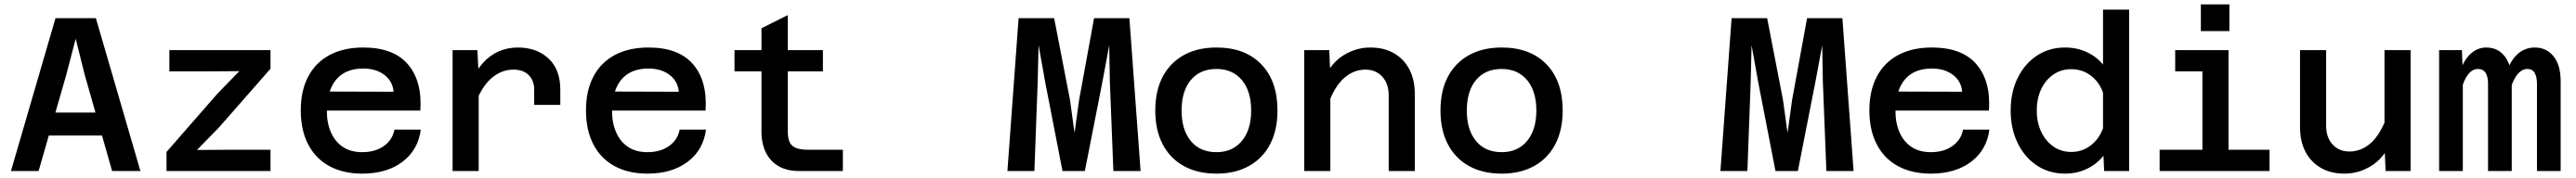

<svg xmlns="http://www.w3.org/2000/svg" viewBox="-20 -781 11740 813"><path d="M134 -162V-267H530V-162ZM233 -698H417L620 0H491L366 -440L325 -604L282 -439L156 0H30Z M739 0V-87L971 -353L1071 -456L924 -455H752V-552H1213V-467L979 -200L878 -96L1025 -97H1213V0Z M1631 12Q1544 12 1481 -22.5Q1418 -57 1384.5 -122Q1351 -187 1351 -277Q1351 -367 1385 -431.5Q1419 -496 1483 -530Q1547 -564 1636 -564Q1774 -564 1839.5 -487Q1905 -410 1896 -276H1446L1447 -363L1774 -362Q1770 -410 1732 -439Q1694 -468 1636 -468Q1554 -468 1512 -417Q1470 -366 1470 -272Q1470 -218 1489 -175.5Q1508 -133 1543.5 -109.5Q1579 -86 1631 -86Q1690 -86 1729.5 -114Q1769 -142 1778 -189H1898Q1886 -96 1814.5 -42Q1743 12 1631 12Z M2415 -302V-371Q2415 -412 2390.5 -437.5Q2366 -463 2320 -463Q2264 -463 2218 -422Q2172 -381 2141 -293L2126 -405Q2149 -457 2180.5 -492.5Q2212 -528 2252.5 -546Q2293 -564 2341 -564Q2426 -564 2480 -514Q2534 -464 2534 -371V-302ZM2043 0V-552H2156L2162 -435V0Z M2931 12Q2844 12 2781 -22.5Q2718 -57 2684.5 -122Q2651 -187 2651 -277Q2651 -367 2685 -431.5Q2719 -496 2783 -530Q2847 -564 2936 -564Q3074 -564 3139.5 -487Q3205 -410 3196 -276H2746L2747 -363L3074 -362Q3070 -410 3032 -439Q2994 -468 2936 -468Q2854 -468 2812 -417Q2770 -366 2770 -272Q2770 -218 2789 -175.5Q2808 -133 2843.5 -109.5Q2879 -86 2931 -86Q2990 -86 3029.5 -114Q3069 -142 3078 -189H3198Q3186 -96 3114.5 -42Q3043 12 2931 12Z M3620 0Q3567 0 3529 -22Q3491 -44 3471 -84.5Q3451 -125 3451 -179V-652L3571 -712V-179Q3571 -154 3578 -135Q3585 -116 3605.5 -106.5Q3626 -97 3665 -97H3822V0ZM3328 -455V-552H3731V-455Z M4572 0 4623 -698H4785L4857 -326L4878 -174L4899 -326L4967 -698H5128L5179 0H5055L5039 -407L5036 -574L5005 -407L4925 0H4823L4744 -407L4714 -575L4710 -407L4695 0Z M5525 12Q5438 12 5375.5 -23Q5313 -58 5279.5 -122.5Q5246 -187 5246 -276Q5246 -366 5279.5 -430Q5313 -494 5375.5 -529Q5438 -564 5525 -564Q5655 -564 5729 -487.5Q5803 -411 5803 -276Q5803 -187 5769.5 -122.5Q5736 -58 5673.5 -23Q5611 12 5525 12ZM5525 -86Q5598 -86 5640.5 -137Q5683 -188 5683 -276Q5683 -365 5640.5 -415.5Q5598 -466 5525 -466Q5450 -466 5408 -415.5Q5366 -365 5366 -276Q5366 -188 5408 -137Q5450 -86 5525 -86Z M6310 0V-345Q6310 -399 6280.5 -431Q6251 -463 6204 -463Q6150 -463 6106.5 -424.5Q6063 -386 6032 -301L6014 -420Q6047 -493 6104 -528.5Q6161 -564 6226 -564Q6289 -564 6334.5 -537.5Q6380 -511 6404.5 -463.5Q6429 -416 6429 -352V0ZM5925 0V-552H6039L6044 -436V0Z M6825 12Q6738 12 6675.5 -23Q6613 -58 6579.5 -122.5Q6546 -187 6546 -276Q6546 -366 6579.5 -430Q6613 -494 6675.5 -529Q6738 -564 6825 -564Q6955 -564 7029 -487.5Q7103 -411 7103 -276Q7103 -187 7069.5 -122.5Q7036 -58 6973.5 -23Q6911 12 6825 12ZM6825 -86Q6898 -86 6940.5 -137Q6983 -188 6983 -276Q6983 -365 6940.5 -415.5Q6898 -466 6825 -466Q6750 -466 6708 -415.5Q6666 -365 6666 -276Q6666 -188 6708 -137Q6750 -86 6825 -86Z M7822 0 7873 -698H8035L8107 -326L8128 -174L8149 -326L8217 -698H8378L8429 0H8305L8289 -407L8286 -574L8255 -407L8175 0H8073L7994 -407L7964 -575L7960 -407L7945 0Z M8781 12Q8694 12 8631 -22.5Q8568 -57 8534.5 -122Q8501 -187 8501 -277Q8501 -367 8535 -431.5Q8569 -496 8633 -530Q8697 -564 8786 -564Q8924 -564 8989.5 -487Q9055 -410 9046 -276H8596L8597 -363L8924 -362Q8920 -410 8882 -439Q8844 -468 8786 -468Q8704 -468 8662 -417Q8620 -366 8620 -272Q8620 -218 8639 -175.5Q8658 -133 8693.5 -109.5Q8729 -86 8781 -86Q8840 -86 8879.5 -114Q8919 -142 8928 -189H9048Q9036 -96 8964.5 -42Q8893 12 8781 12Z M9393 -564Q9447 -564 9492 -543Q9537 -522 9566 -486V-737H9685V0H9571L9568 -70Q9540 -33 9494 -10.5Q9448 12 9393 12Q9320 12 9264 -25.5Q9208 -63 9176.5 -128.5Q9145 -194 9145 -276Q9145 -359 9176.5 -424Q9208 -489 9264 -526.5Q9320 -564 9393 -564ZM9421 -87Q9471 -87 9509.5 -116.5Q9548 -146 9566 -195V-358Q9548 -408 9509.5 -436.5Q9471 -465 9421 -465Q9375 -465 9339.5 -440.5Q9304 -416 9284 -373.5Q9264 -331 9264 -276Q9264 -222 9284 -179.5Q9304 -137 9339.5 -112Q9375 -87 9421 -87Z M10019 0V-552H10138V0ZM9824 0V-97H10325V0ZM9895 -455V-552H10078V-455ZM10012 -639V-761H10142V-639Z M10583 -552V-207Q10583 -153 10612.5 -121Q10642 -89 10689 -89Q10743 -89 10786.5 -127.5Q10830 -166 10861 -251L10879 -132Q10846 -59 10789 -23.5Q10732 12 10667 12Q10604 12 10558.5 -14.5Q10513 -41 10488.5 -88.5Q10464 -136 10464 -200V-552ZM10968 -552V0H10854L10849 -116V-552Z M11544 0V-398Q11544 -430 11533.5 -448Q11523 -466 11500 -466Q11468 -466 11443.5 -424.5Q11419 -383 11408 -290L11399 -371Q11398 -462 11436.5 -513Q11475 -564 11534 -564Q11587 -564 11619.5 -524Q11652 -484 11652 -409V0ZM11098 0V-552H11202L11206 -446V0ZM11321 0V-398Q11321 -432 11309.5 -449Q11298 -466 11275 -466Q11241 -466 11218 -422Q11195 -378 11184 -290L11183 -375Q11183 -434 11201.5 -476.5Q11220 -519 11249 -541.5Q11278 -564 11312 -564Q11367 -564 11398 -522.5Q11429 -481 11429 -411V0Z"/></svg>

Font: Azeret Mono Medium
Style: Regular
Weight: 500
Designer: Martin Vácha
Foundry: Displaay
Version: Version 1.002